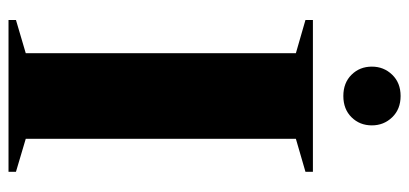

<svg xmlns="http://www.w3.org/2000/svg" viewBox="-275 -686 961 451"><g transform="rotate(90 205.5 -460.5)"><path d="M383.5 -17.5V0H27V-17.5L105 -40.5V-675L27 -697.5V-715H383.5V-697.5L306 -675V-40.5ZM205.5 -786.5Q174.5 -786.5 155.5 -805.8Q136.5 -825 136.5 -853.5Q136.5 -881.5 155.5 -901.2Q174.5 -921 205.5 -921Q236.5 -921 255.5 -901.2Q274.5 -881.5 274.5 -853.5Q274.5 -825 255.5 -805.8Q236.5 -786.5 205.5 -786.5Z"/></g></svg>

Font: Newsreader 72pt
Style: Bold
Weight: 700
Designer: Hugues Gentile
Foundry: Production Type
Version: Version 1.003; ttfautohint (v1.8.3)